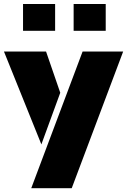

<svg xmlns="http://www.w3.org/2000/svg" viewBox="-27 -782 650 982"><path d="M339.8 180.7H132.8L395.5 -518.6H603ZM-6.8 -518.6H208.5L281.2 -307.6L184.6 -43.5ZM90.8 -761.7H254.9V-624.5H90.8ZM349.6 -761.7H513.7V-624.5H349.6Z"/></svg>

Font: Black Ops One [rus by aLiNcE]
Style: Regular
Weight: 400
Designer: James Grieshaber
Foundry: James Grieshaber
Version: Version 1.002;May 25, 2024;FontCreator 13.0.0.2680 64-bit